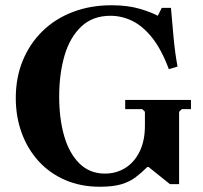

<svg xmlns="http://www.w3.org/2000/svg" viewBox="-20 -700 770 730"><path d="M456 -320H706V-285H671L661 -275V0H626L545 -65H540Q518 -43 495.5 -26Q473 -9 441.5 0.5Q410 10 360 10H359Q287 10 228 -15.5Q169 -41 127 -87Q85 -133 62.5 -194.5Q40 -256 40 -327Q40 -405 66.5 -469.5Q93 -534 141.5 -581.5Q190 -629 257 -654.5Q324 -680 404 -680Q465 -680 509.5 -667Q554 -654 580 -640L595 -670H630Q634 -619 640 -556.5Q646 -494 655 -447L622 -437Q594 -512 558.5 -556.5Q523 -601 483 -620.5Q443 -640 400 -640Q332 -640 288.5 -598.5Q245 -557 225 -487.5Q205 -418 205 -333Q205 -249 224 -183Q243 -117 282 -78.5Q321 -40 379 -40Q422 -40 456.5 -61.5Q491 -83 511 -124Q531 -165 531 -222V-275L521 -285H456Z"/></svg>

Font: Brygada 1918
Style: Bold
Weight: 700
Designer: Mateusz Machalski | Borys Kosmynka | Przemek Hoffer
Foundry: NIEPODLEGLA 2018
Version: Version 3.006